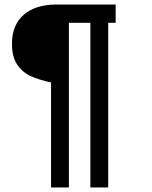

<svg xmlns="http://www.w3.org/2000/svg" viewBox="-20 -726 672 850"><path d="M285 104V-625H380V104H459V-625H492V-706H230Q138 -706 85.5 -661Q33 -616 33 -532Q33 -474 56.5 -439.5Q80 -405 117 -388.5Q154 -372 206 -361V104Z"/></svg>

Font: Geom Light
Style: Regular
Weight: 300
Version: Version 1.102